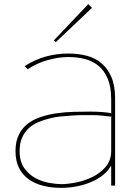

<svg xmlns="http://www.w3.org/2000/svg" viewBox="-20 -898 662 929"><path d="M425 -860 250 -694 241 -703 407 -878ZM537 -421V0H518V-94H516Q501 -68 474.5 -48Q448 -28 415.5 -15Q383 -2 347 4.5Q311 11 276 11Q230 11 189.5 1Q149 -9 119 -30.5Q89 -52 72 -85.5Q55 -119 55 -167Q55 -214 71.5 -247Q88 -280 116.5 -301Q145 -322 181.5 -333.5Q218 -345 258.5 -350.5Q299 -356 340.5 -357Q382 -358 419 -358Q444 -358 472.5 -356Q501 -354 521 -350L518 -353V-417Q518 -477 501.5 -516.5Q485 -556 456.5 -579.5Q428 -603 390.5 -612.5Q353 -622 310 -622Q264 -622 211.5 -607.5Q159 -593 114 -563L99 -578Q151 -611 203.5 -625Q256 -639 310 -639Q357 -639 398.5 -628.5Q440 -618 470.5 -592.5Q501 -567 519 -525Q537 -483 537 -421ZM521 -333Q513 -334 500.5 -335.5Q488 -337 474.5 -338.5Q461 -340 448.5 -340.5Q436 -341 428 -341Q407 -341 382 -341Q357 -341 330 -339Q302 -337 274 -334.5Q246 -332 220 -325Q191 -318 165 -307Q139 -296 119 -277.5Q99 -259 87 -232Q75 -205 75 -167Q75 -116 97.5 -84.5Q120 -53 152 -36Q184 -19 218.5 -13Q253 -7 277 -7Q306 -7 347.5 -15Q389 -23 427 -41.5Q465 -60 491.5 -91Q518 -122 518 -168V-330Z"/></svg>

Font: TypoPRO Sinkin Sans
Style: 100 Thin
Weight: 100
Designer: Keith Bates
Foundry: K-Type
Version: Sinkin Sans (version 1.0)  by Keith Bates   •   © 2014   www